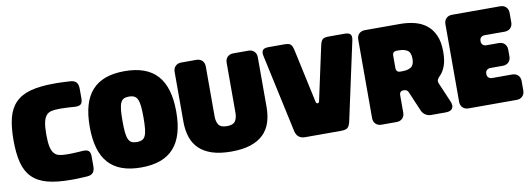

<svg xmlns="http://www.w3.org/2000/svg" viewBox="-57 -1057 3904 1414"><g transform="rotate(-10 1895.0 -350.0)"><path d="M560 -132Q560 -164 546.5 -175.5Q533 -187 500 -185Q483 -183 466 -182.5Q449 -182 433.5 -181Q418 -180 405.5 -180Q393 -180 386 -180Q351 -180 327 -185.5Q303 -191 288 -209Q273 -227 266 -260.5Q259 -294 259 -350Q259 -406 266 -439.5Q273 -473 288 -491Q303 -509 327 -514.5Q351 -520 386 -520Q393 -520 405.5 -520Q418 -520 433.5 -519Q449 -518 466 -517.5Q483 -517 500 -515Q533 -513 546.5 -524.5Q560 -536 560 -568V-638Q560 -672 546 -688Q532 -704 500 -706Q481 -707 461.5 -708Q442 -709 425 -709.5Q408 -710 396.5 -710Q385 -710 381 -710Q275 -710 204.5 -691Q134 -672 91.5 -629Q49 -586 31.5 -517.5Q14 -449 14 -350Q14 -251 31.5 -182.5Q49 -114 91.5 -71Q134 -28 204.5 -9Q275 10 381 10Q385 10 396.5 10Q408 10 425 9.5Q442 9 461.5 8Q481 7 500 6Q532 4 546 -12Q560 -28 560 -62Z M907 10Q989 10 1050 -12Q1111 -34 1151 -78.5Q1191 -123 1211 -190.5Q1231 -258 1231 -350Q1231 -442 1211 -509.5Q1191 -577 1151 -621.5Q1111 -666 1050 -688Q989 -710 907 -710Q824 -710 763.5 -688Q703 -666 663 -621.5Q623 -577 603.5 -509.5Q584 -442 584 -350Q584 -258 603.5 -190.5Q623 -123 663 -78.5Q703 -34 763.5 -12Q824 10 907 10ZM908 -180Q884 -180 869 -187Q854 -194 845 -213Q836 -232 832.5 -265Q829 -298 829 -350Q829 -402 832.5 -435Q836 -468 845 -487Q854 -506 869 -513Q884 -520 907 -520Q930 -520 945.5 -512.5Q961 -505 970 -486Q979 -467 982.5 -434.5Q986 -402 986 -352Q986 -299 982.5 -265.5Q979 -232 970 -213Q961 -194 945.5 -187Q930 -180 908 -180Z M1270 -268Q1270 -204 1287 -152.5Q1304 -101 1341 -65Q1378 -29 1437 -9.5Q1496 10 1581 10Q1665 10 1724.5 -9.5Q1784 -29 1821 -65Q1858 -101 1875 -152.5Q1892 -204 1892 -268V-640Q1892 -667 1875.5 -683.5Q1859 -700 1832 -700H1719Q1692 -700 1675.5 -683.5Q1659 -667 1659 -640V-268Q1659 -227 1643 -203.5Q1627 -180 1581 -180Q1535 -180 1519 -203.5Q1503 -227 1503 -268V-640Q1503 -667 1486.5 -683.5Q1470 -700 1443 -700H1330Q1303 -700 1286.5 -683.5Q1270 -667 1270 -640Z M2168 -641Q2164 -660 2159 -671.5Q2154 -683 2146.5 -689.5Q2139 -696 2126.5 -698Q2114 -700 2095 -700H1982Q1950 -700 1939 -686Q1928 -672 1935 -641L2061 -59Q2068 -29 2086 -14.5Q2104 0 2134 0H2400Q2436 0 2450.5 -11.5Q2465 -23 2473 -59L2599 -641Q2606 -672 2595 -686Q2584 -700 2552 -700H2439Q2420 -700 2407.5 -698Q2395 -696 2387.5 -689.5Q2380 -683 2375 -671.5Q2370 -660 2366 -641L2280 -243Q2277 -230 2267 -230Q2257 -230 2254 -243Z M2816 7Q2843 7 2859.5 -9.5Q2876 -26 2876 -53V-184Q2876 -198 2883.5 -206Q2891 -214 2905 -214H2911Q2922 -214 2929.5 -209Q2937 -204 2942 -194L3005 -46Q3014 -25 3033 -12.5Q3052 0 3075 0H3185Q3222 0 3235 -20Q3248 -40 3233 -74L3171 -219Q3165 -233 3168.5 -244.5Q3172 -256 3186 -270Q3211 -293 3227.5 -335Q3244 -377 3244 -444Q3244 -517 3222 -566.5Q3200 -616 3162 -645.5Q3124 -675 3073.5 -687.5Q3023 -700 2966 -700H2703Q2676 -700 2659.5 -683.5Q2643 -667 2643 -640V-53Q2643 -26 2659.5 -9.5Q2676 7 2703 7ZM2906 -354Q2892 -354 2884 -362.5Q2876 -371 2876 -384V-480Q2876 -494 2884 -502Q2892 -510 2906 -510H2923Q2965 -510 2988.5 -494Q3012 -478 3012 -432Q3012 -386 2988.5 -370Q2965 -354 2923 -354Z M3295 -640V-60Q3295 -33 3311.5 -16.5Q3328 0 3355 0H3715Q3742 0 3758.5 -16.5Q3775 -33 3775 -60V-130Q3775 -157 3758.5 -173.5Q3742 -190 3715 -190H3565Q3549 -190 3538.5 -199.5Q3528 -209 3528 -226V-229Q3528 -246 3538.5 -255.5Q3549 -265 3565 -265H3658Q3685 -265 3701.5 -281.5Q3718 -298 3718 -325V-375Q3718 -402 3701.5 -418.5Q3685 -435 3658 -435H3565Q3549 -435 3538.5 -444.5Q3528 -454 3528 -471V-474Q3528 -491 3538.5 -500.5Q3549 -510 3565 -510H3715Q3742 -510 3758.5 -526.5Q3775 -543 3775 -570V-640Q3775 -667 3758.5 -683.5Q3742 -700 3715 -700H3355Q3328 -700 3311.5 -683.5Q3295 -667 3295 -640Z"/></g></svg>

Font: Bolota
Style: Bold
Weight: 240
Designer: Gabriel Pang
Version: Version 1.000